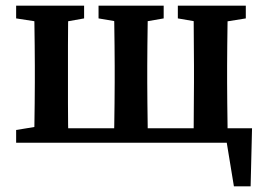

<svg xmlns="http://www.w3.org/2000/svg" viewBox="-20 -504 938 678"><path d="M100 0Q101 -26 101.5 -63Q102 -100 102.5 -140Q103 -180 103 -213V-272Q103 -304 102.5 -344Q102 -384 101.5 -422Q101 -460 100 -484H222Q221 -460 220.5 -422Q220 -384 220 -344Q220 -304 220 -272V-213Q220 -180 220 -140Q220 -100 220.5 -63Q221 -26 222 0ZM382 0Q383 -26 383.5 -63Q384 -100 384.5 -140Q385 -180 385 -213V-272Q385 -304 384.5 -344Q384 -384 383.5 -422Q383 -460 382 -484H502Q502 -460 501.5 -422Q501 -384 500.5 -344Q500 -304 500 -272V-213Q500 -180 500.5 -140Q501 -100 501.5 -63Q502 -26 502 0ZM663 0Q664 -26 664 -63Q664 -100 664.5 -140Q665 -180 665 -213V-272Q665 -304 664.5 -344Q664 -384 664 -422Q664 -460 663 -484H784Q784 -460 783.5 -422Q783 -384 782.5 -344Q782 -304 782 -272V-213Q782 -180 782.5 -140Q783 -100 783.5 -63Q784 -26 784 0ZM806 154 774 -41 827 0H172V-51H870L865 154ZM37 -439V-484H277V-439L187 -423H141ZM328 -439V-484H558V-439L466 -423H422ZM608 -439V-484H848V-439L748 -423H701ZM37 0V-45L141 -62H161V0Z"/></svg>

Font: Source Serif 4 18pt SemiBold
Style: Regular
Weight: 600
Designer: Frank Grießhammer
Foundry: Adobe Systems Incorporated
Version: Version 4.004;hotconv 1.0.116;makeotfexe 2.5.65601